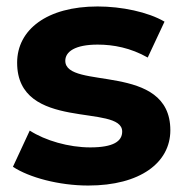

<svg xmlns="http://www.w3.org/2000/svg" viewBox="-20 -566 571 594"><path d="M253 8C414 8 507 -63 507 -163C507 -375 182 -286 182 -378C182 -406 212 -428 282 -428C331 -428 384 -418 437 -388L489 -499C438 -529 356 -546 282 -546C125 -546 33 -474 33 -372C33 -157 358 -247 358 -159C358 -129 331 -110 259 -110C193 -110 120 -131 72 -162L20 -50C70 -17 162 8 253 8Z"/></svg>

Font: AWKNG-Font
Style: Bold
Weight: 700
Designer: Awakening Church
Foundry: Awakening Church
Version: Version 1.700;PS 001.700;hotconv 1.0.88;makeotf.lib2.5.64775